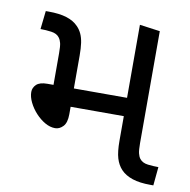

<svg xmlns="http://www.w3.org/2000/svg" viewBox="-71 -673 736 743"><g transform="rotate(10 297.0 -301.5)"><path d="M568 0Q525 0 496.5 -9.5Q468 -19 451 -37Q435 -54 427.5 -79Q420 -104 420 -148V-603L500 -592V-152Q500 -125 503 -112.5Q506 -100 512 -92Q523 -78 544.5 -75.5Q566 -73 586 -73L579 0ZM166 -152Q146 -152 126 -163.5Q106 -175 89 -193.5Q72 -212 61.5 -233.5Q51 -255 51 -274Q51 -291 64 -303.5Q77 -316 107 -316H432V-244H211V-215Q211 -181 197 -166.5Q183 -152 166 -152ZM131 -300V-440Q131 -468 128 -480Q125 -492 119 -500Q109 -514 87 -517Q65 -520 44 -520L52 -592H63Q106 -592 134.5 -583Q163 -574 180 -556Q191 -545 198 -530Q205 -515 208 -494.5Q211 -474 211 -444V-300Z"/></g></svg>

Font: guzrati115
Style: Regular
Weight: 400
Designer: Jelle Bosma - Monotype Design Team, Universal Thirst
Foundry: Monotype Imaging Inc.
Version: Version 2.102